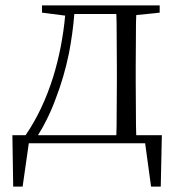

<svg xmlns="http://www.w3.org/2000/svg" viewBox="-20 -532 660 713"><path d="M411 0H87L64 161H29L26 -30H75Q139 -123 178 -248Q211 -356 222 -474L136 -485V-512H573V-485L486 -476Q486 -463 485 -447Q485 -406 484.5 -362.5Q484 -319 484 -285V-227Q484 -193 484.5 -149.5Q485 -106 485 -65Q486 -46 486 -30H581L577 161H541L519 0ZM412 -30Q413 -46 413 -65Q413 -106 413.5 -149.5Q414 -193 414 -227V-285Q414 -319 413.5 -362.5Q413 -406 413 -447Q413 -465 412 -480H256Q250 -406 236 -334Q218 -246 187 -166Q173 -127 154 -89Q139 -58 121 -30Z"/></svg>

Font: Early Summer Mincho Light
Style: Regular
Weight: 300
Designer: GuiWonder
Version: Version 1.002